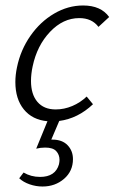

<svg xmlns="http://www.w3.org/2000/svg" viewBox="-20 -438 418 700"><path d="M378 -376 339 -340Q315 -372 269 -372Q210 -372 162.5 -322Q115 -272 99 -196Q93 -168 93 -143Q93 -94 116.5 -66.5Q140 -39 183 -39Q214 -39 243.5 -51.5Q273 -64 296 -86L319 -58Q264 -6 196 3L167 71H171Q207 71 226.5 91.5Q246 112 246 142Q246 186 213.5 214Q181 242 135 242Q111 242 88 234Q65 226 50 212L66 191Q93 207 126 207Q182 207 195 161Q197 151 197 145Q197 126 185 113Q173 100 145 100Q128 100 112 104L153 4Q98 -1 67 -39Q36 -77 36 -139Q36 -165 42 -193Q55 -256 91 -307.5Q127 -359 177.5 -388.5Q228 -418 283 -418Q348 -418 378 -376Z"/></svg>

Font: Ysabeau Semilight
Style: Italic
Weight: 300
Italic angle: -12°
Designer: Christian Thalmann (Catharsis Fonts)
Version: Version 0.003